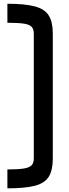

<svg xmlns="http://www.w3.org/2000/svg" viewBox="-20 -816 371 1026"><path d="M19.5 89.4Q76.7 89.4 107.2 84.5Q137.7 79.6 149.2 66.9Q160.6 54.2 160.6 30.8V-636.2Q160.6 -660.2 149.2 -672.6Q137.7 -685.1 107.4 -689.7Q77.1 -694.3 19.5 -694.3V-795.9Q113.8 -795.9 166.5 -781.7Q219.2 -767.6 240.7 -732.9Q262.2 -698.2 262.2 -636.2V30.8Q262.2 92.8 241 127.7Q219.7 162.6 167 176.5Q114.3 190.4 19.5 190.4Z"/></svg>

Font: Anta
Style: Regular
Weight: 400
Designer: Sergej Lebedev
Foundry: Sergej Lebedev
Version: Version 1.000; ttfautohint (v1.8.4.7-5d5b)